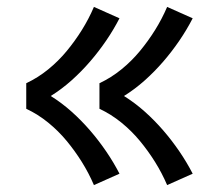

<svg xmlns="http://www.w3.org/2000/svg" viewBox="-20 -618 640 556"><path d="M464 -82Q449 -117 429 -149Q409 -181 385 -210Q361 -239 331.5 -263Q302 -287 268 -303V-377Q302 -393 331.5 -417Q361 -441 385 -470Q409 -499 429 -531Q449 -563 464 -598L538 -565Q521 -532 499.5 -500.5Q478 -469 453 -440Q428 -411 399.5 -385.5Q371 -360 339 -340Q371 -320 399.5 -294.5Q428 -269 453 -240Q478 -211 499.5 -179.5Q521 -148 538 -115ZM252 -82Q237 -117 217 -149Q197 -181 173 -210Q149 -239 119.5 -263Q90 -287 56 -303V-377Q90 -393 119.5 -417Q149 -441 173 -470Q197 -499 217 -531Q237 -563 252 -598L326 -565Q309 -532 287.5 -500.5Q266 -469 241 -440Q216 -411 187.5 -385.5Q159 -360 127 -340Q159 -320 187.5 -294.5Q216 -269 241 -240Q266 -211 287.5 -179.5Q309 -148 326 -115Z"/></svg>

Font: Monocode
Style: Regular
Weight: 400
Designer: Belleve Invis
Foundry: Belleve Invis
Version: Version 16.1.0; ttfautohint (v1.8.4)